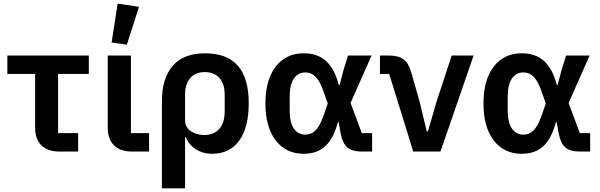

<svg xmlns="http://www.w3.org/2000/svg" viewBox="-20 -824 3263 1044"><path d="M303.2 0Q239.3 0 205.1 -33.7Q170.9 -67.4 170.9 -129.9V-421.9H20V-522H462.9V-421.9H295.9V-100.1H404.8V0Z M669.9 -581.1 586.9 -592.8 619.6 -804.2 735.8 -787.1ZM698.7 0Q633.8 0 599.9 -33.7Q565.9 -67.4 565.9 -129.9V-522H691.9V-100.1H790.5V0Z M860.4 200.2V-273.9Q860.4 -397.9 919.2 -466.1Q978 -534.2 1095.7 -534.2Q1332.5 -534.2 1332.5 -263.2Q1332.5 -130.9 1280.8 -59.3Q1229 12.2 1132.8 12.2Q1083.5 12.2 1044.2 -12.9Q1004.9 -38.1 990.7 -78.1H986.3V200.2ZM1091.8 -89.8Q1142.6 -89.8 1172.1 -123Q1201.7 -156.2 1201.7 -217.8V-309.1Q1201.7 -367.7 1173.1 -399.9Q1144.5 -432.1 1093.8 -432.1Q1043 -432.1 1014.6 -399.9Q986.3 -367.7 986.3 -309.1V-168.9Q986.3 -132.8 1016.8 -111.3Q1047.4 -89.8 1091.8 -89.8Z M1631.3 12.2Q1535.2 12.2 1479.2 -60.3Q1423.3 -132.8 1423.3 -261.2Q1423.3 -389.6 1479.2 -461.9Q1535.2 -534.2 1631.3 -534.2Q1706.5 -534.2 1752.9 -492.2Q1799.3 -450.2 1822.3 -361.8H1826.7L1848.6 -445.8L1872.6 -522H2000.5L1886.2 -264.2L1947.3 -100.1H2003.4V0H1948.2Q1895.5 0 1869.4 -21.7Q1843.3 -43.5 1832.5 -97.2L1821.3 -160.2H1817.4Q1794.4 -72.8 1750 -30.3Q1705.6 12.2 1631.3 12.2ZM1640.6 -91.8Q1672.4 -91.8 1695.3 -114.5Q1718.3 -137.2 1737.3 -189.9L1762.2 -261.2L1737.3 -332Q1718.3 -384.8 1695.3 -407.5Q1672.4 -430.2 1640.6 -430.2Q1601.1 -430.2 1578.1 -397.2Q1555.2 -364.3 1555.2 -298.8V-223.1Q1555.2 -157.7 1578.1 -124.8Q1601.1 -91.8 1640.6 -91.8Z M2227.1 0 2096.2 -421.9H2045.9V-522H2095.2Q2146.5 -522 2174.3 -501.5Q2202.1 -481 2216.3 -430.2L2262.2 -269L2300.3 -109.9H2307.1L2353 -269L2436 -522H2555.2L2375 0Z M2816.9 12.2Q2720.7 12.2 2664.8 -60.3Q2608.9 -132.8 2608.9 -261.2Q2608.9 -389.6 2664.8 -461.9Q2720.7 -534.2 2816.9 -534.2Q2892.1 -534.2 2938.5 -492.2Q2984.9 -450.2 3007.8 -361.8H3012.2L3034.2 -445.8L3058.1 -522H3186L3071.8 -264.2L3132.8 -100.1H3189V0H3133.8Q3081.1 0 3054.9 -21.7Q3028.8 -43.5 3018.1 -97.2L3006.8 -160.2H3002.9Q2980 -72.8 2935.5 -30.3Q2891.1 12.2 2816.9 12.2ZM2826.2 -91.8Q2857.9 -91.8 2880.9 -114.5Q2903.8 -137.2 2922.9 -189.9L2947.8 -261.2L2922.9 -332Q2903.8 -384.8 2880.9 -407.5Q2857.9 -430.2 2826.2 -430.2Q2786.6 -430.2 2763.7 -397.2Q2740.7 -364.3 2740.7 -298.8V-223.1Q2740.7 -157.7 2763.7 -124.8Q2786.6 -91.8 2826.2 -91.8Z"/></svg>

Font: Anuphan SemiBold
Style: Bold
Weight: 600
Designer: Mike Abbink, Paul van der Laan, Pieter van Rosmalen, Mint Tantisuwanna
Foundry: Bold Monday; Cadson Demak
Version: Version 3.002;hotconv 1.0.109;makeotfexe 2.5.65596